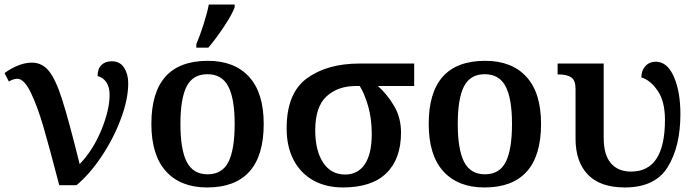

<svg xmlns="http://www.w3.org/2000/svg" viewBox="-37 -816 3068 846"><path d="M39 -469Q23 -469 2 -457L-17 -494Q10 -514 41.5 -527Q73 -540 104 -540Q149 -540 179 -502.5Q209 -465 237.5 -375.5Q266 -286 314 -93Q373 -154 409.5 -243Q446 -332 446 -398Q446 -432 431.5 -453.5Q417 -475 393 -481Q393 -513 410 -529.5Q427 -546 455 -546Q492 -546 510 -517.5Q528 -489 528 -449Q528 -379 495.5 -292Q463 -205 410 -126Q357 -47 300 0H224Q180 -170 153.5 -260Q127 -350 98 -409.5Q69 -469 39 -469Z M630 -270Q630 -548 879 -548Q996 -548 1060.5 -477.5Q1125 -407 1125 -270Q1125 -130 1062 -60Q999 10 876 10Q759 10 694.5 -61Q630 -132 630 -270ZM997 -270Q997 -381 969 -435Q941 -489 877 -489Q813 -489 785.5 -435.5Q758 -382 758 -270Q758 -157 786 -102.5Q814 -48 878 -48Q942 -48 969.5 -102.5Q997 -157 997 -270ZM828 -621Q844 -659 860 -709Q876 -759 883 -796H997V-784Q986 -753 950.5 -699.5Q915 -646 881 -606H828Z M1226 -250Q1226 -406 1315.5 -471Q1405 -536 1547 -536H1788V-437H1628Q1668 -402 1699 -350Q1730 -298 1730 -232Q1730 -116 1665.5 -53Q1601 10 1474 10Q1399 10 1343 -21.5Q1287 -53 1256.5 -111.5Q1226 -170 1226 -250ZM1601 -225Q1601 -295 1584.5 -350.5Q1568 -406 1548 -437H1530Q1452 -437 1402 -391.5Q1352 -346 1352 -242Q1352 -153 1386.5 -100Q1421 -47 1484 -47Q1540 -47 1570.5 -92.5Q1601 -138 1601 -225Z M1852 -270Q1852 -548 2101 -548Q2218 -548 2282.5 -477.5Q2347 -407 2347 -270Q2347 -130 2284 -60Q2221 10 2098 10Q1981 10 1916.5 -61Q1852 -132 1852 -270ZM2219 -270Q2219 -381 2191 -435Q2163 -489 2099 -489Q2035 -489 2007.5 -435.5Q1980 -382 1980 -270Q1980 -157 2008 -102.5Q2036 -48 2100 -48Q2164 -48 2191.5 -102.5Q2219 -157 2219 -270Z M2499 -205V-424Q2499 -462 2480 -475Q2461 -488 2424 -488H2420V-536H2623V-209Q2623 -134 2654.5 -97Q2686 -60 2744 -60Q2893 -60 2893 -288Q2893 -369 2861 -416Q2829 -463 2789 -475Q2789 -505 2806.5 -524.5Q2824 -544 2853 -544Q2903 -544 2932 -478.5Q2961 -413 2961 -313Q2961 -171 2905.5 -80.5Q2850 10 2716 10Q2608 10 2553.5 -46.5Q2499 -103 2499 -205Z"/></svg>

Font: Noto Serif SemiBold
Style: Regular
Weight: 600
Designer: Monotype Design Team
Foundry: Monotype Imaging Inc.
Version: Version 1.001